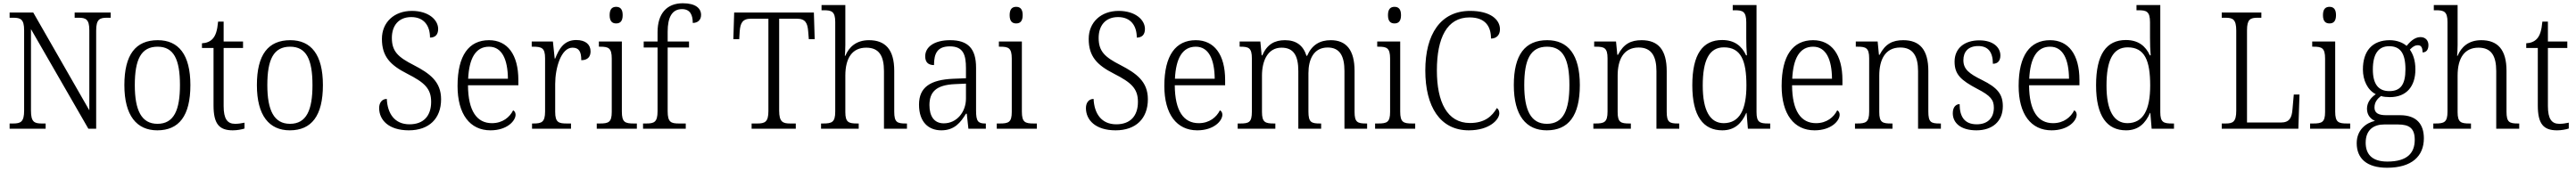

<svg xmlns="http://www.w3.org/2000/svg" viewBox="-20 -791 15801 1051"><path d="M39 0H260V-32H236C190 -32 170 -42 170 -111V-612L522 0H570V-603C570 -672 591 -682 636 -682H659V-714H438V-682H462C507 -682 528 -672 528 -605V-113L184 -714H39V-682H62C107 -682 128 -672 128 -605V-111C128 -42 107 -32 61 -32H39Z M945 10C1078 10 1148 -79 1148 -268C1148 -456 1075 -544 948 -544C812 -544 743 -455 743 -268C743 -80 819 10 945 10ZM946 -30C848 -30 807 -113 807 -268C807 -425 845 -504 947 -504C1046 -504 1084 -426 1084 -268C1084 -116 1048 -30 946 -30Z M1408 10C1434 10 1462 5 1480 -1V-37C1460 -33 1444 -30 1422 -30C1375 -30 1352 -60 1352 -139V-496H1471V-536H1352V-658H1318C1313 -603 1303 -573 1285 -553C1269 -535 1245 -526 1219 -525V-496H1290V-143C1290 -29 1325 10 1408 10Z M1758 10C1891 10 1961 -79 1961 -268C1961 -456 1888 -544 1761 -544C1625 -544 1556 -455 1556 -268C1556 -80 1632 10 1758 10ZM1759 -30C1661 -30 1620 -113 1620 -268C1620 -425 1658 -504 1760 -504C1859 -504 1897 -426 1897 -268C1897 -116 1861 -30 1759 -30Z M2488 10C2612 10 2686 -62 2686 -181C2686 -290 2616 -340 2518 -391C2422 -440 2384 -475 2384 -558C2384 -633 2425 -686 2503 -686C2582 -686 2618 -632 2618 -560C2649 -560 2668 -577 2668 -613C2668 -670 2608 -724 2507 -724C2398 -724 2323 -654 2323 -552C2323 -444 2374 -391 2478 -338C2584 -284 2625 -247 2625 -165C2625 -79 2579 -27 2492 -27C2401 -27 2357 -93 2353 -183C2323 -183 2306 -159 2306 -127C2306 -53 2365 10 2488 10Z M2989 10C3092 10 3143 -49 3143 -86C3143 -100 3136 -109 3128 -113C3107 -71 3064 -34 2998 -34C2906 -34 2852 -108 2851 -267H3160V-299C3160 -456 3093 -544 2980 -544C2857 -544 2787 -451 2787 -263C2787 -89 2863 10 2989 10ZM3096 -307H2852C2858 -431 2897 -504 2980 -504C3060 -504 3095 -425 3096 -307Z M3244 0H3483V-32H3458C3408 -32 3386 -38 3386 -103V-275C3386 -373 3422 -498 3492 -498C3532 -498 3546 -474 3546 -421C3587 -421 3603 -444 3603 -475C3603 -517 3573 -545 3515 -545C3439 -545 3409 -489 3386 -431H3383L3372 -536H3242V-504H3249C3303 -504 3324 -497 3324 -433V-106C3324 -39 3302 -32 3252 -32H3244Z M3760 -647C3783 -647 3800 -659 3800 -698C3800 -737 3783 -749 3760 -749C3737 -749 3720 -737 3720 -698C3720 -659 3737 -647 3760 -647ZM3641 0H3887V-32H3869C3815 -32 3795 -39 3795 -105V-536H3654V-504H3663C3713 -504 3733 -496 3733 -431V-103C3733 -39 3713 -32 3659 -32H3641Z M3925 0H4187V-32H4146C4097 -32 4076 -39 4076 -107V-499H4207V-536H4076V-597C4076 -683 4102 -735 4164 -735C4216 -735 4230 -696 4230 -650C4260 -650 4281 -668 4281 -699C4281 -740 4247 -771 4169 -771C4071 -771 4014 -708 4014 -593V-536H3929V-499H4014V-107C4014 -39 3992 -32 3944 -32H3925Z M4591 0H4862V-32H4827C4782 -32 4760 -42 4760 -111V-676H4869C4922 -676 4934 -648 4938 -599L4942 -550H4978L4973 -714H4484L4479 -550H4515L4518 -599C4522 -648 4534 -676 4587 -676H4694V-108C4694 -41 4672 -32 4626 -32H4591Z M5017 0H5248V-32H5240C5187 -32 5166 -38 5166 -102V-326C5166 -438 5211 -498 5294 -498C5373 -498 5403 -448 5403 -353V0H5544V-32H5537C5484 -32 5466 -39 5466 -105V-356C5466 -487 5411 -544 5311 -544C5232 -544 5188 -501 5166 -448H5163C5164 -456 5166 -488 5166 -514V-760H5020V-728H5034C5081 -728 5104 -721 5104 -656V-105C5104 -39 5083 -32 5029 -32H5017Z M5755 10C5837 10 5874 -40 5906 -92H5911L5921 0H6028V-32H6024C5980 -32 5968 -46 5968 -111V-375C5968 -493 5918 -544 5809 -544C5712 -544 5656 -503 5656 -445C5656 -408 5675 -391 5710 -391C5710 -462 5730 -506 5807 -506C5890 -506 5906 -454 5906 -372V-310L5829 -307C5686 -301 5618 -254 5618 -148C5618 -40 5677 10 5755 10ZM5770 -33C5709 -33 5682 -79 5682 -145C5682 -224 5721 -269 5839 -274L5906 -277V-185C5906 -103 5850 -33 5770 -33Z M6214 -647C6237 -647 6254 -659 6254 -698C6254 -737 6237 -749 6214 -749C6191 -749 6174 -737 6174 -698C6174 -659 6191 -647 6214 -647ZM6095 0H6341V-32H6323C6269 -32 6249 -39 6249 -105V-536H6108V-504H6117C6167 -504 6187 -496 6187 -431V-103C6187 -39 6167 -32 6113 -32H6095Z M6824 10C6948 10 7022 -62 7022 -181C7022 -290 6952 -340 6854 -391C6758 -440 6720 -475 6720 -558C6720 -633 6761 -686 6839 -686C6918 -686 6954 -632 6954 -560C6985 -560 7004 -577 7004 -613C7004 -670 6944 -724 6843 -724C6734 -724 6659 -654 6659 -552C6659 -444 6710 -391 6814 -338C6920 -284 6961 -247 6961 -165C6961 -79 6915 -27 6828 -27C6737 -27 6693 -93 6689 -183C6659 -183 6642 -159 6642 -127C6642 -53 6701 10 6824 10Z M7325 10C7428 10 7479 -49 7479 -86C7479 -100 7472 -109 7464 -113C7443 -71 7400 -34 7334 -34C7242 -34 7188 -108 7187 -267H7496V-299C7496 -456 7429 -544 7316 -544C7193 -544 7123 -451 7123 -263C7123 -89 7199 10 7325 10ZM7432 -307H7188C7194 -431 7233 -504 7316 -504C7396 -504 7431 -425 7432 -307Z M7573 0H7804V-32H7797C7743 -32 7722 -38 7722 -103V-326C7722 -417 7757 -498 7842 -498C7917 -498 7945 -448 7945 -354V0H8085V-32H8078C8025 -32 8007 -39 8007 -105V-341C8007 -426 8039 -499 8125 -499C8200 -499 8228 -446 8228 -354V0H8367V-32H8362C8308 -32 8290 -39 8290 -104V-355C8290 -484 8239 -544 8144 -544C8077 -544 8028 -515 7999 -448H7995C7975 -512 7932 -544 7863 -544C7801 -544 7754 -520 7724 -451H7720L7712 -536H7585V-504H7591C7641 -504 7660 -496 7660 -432V-105C7660 -39 7642 -32 7588 -32H7573Z M8535 -647C8558 -647 8575 -659 8575 -698C8575 -737 8558 -749 8535 -749C8512 -749 8495 -737 8495 -698C8495 -659 8512 -647 8535 -647ZM8416 0H8662V-32H8644C8590 -32 8570 -39 8570 -105V-536H8429V-504H8438C8488 -504 8508 -496 8508 -431V-103C8508 -39 8488 -32 8434 -32H8416Z M8991 10C9118 10 9178 -56 9178 -95C9178 -110 9172 -121 9163 -127C9134 -77 9089 -35 8998 -35C8858 -35 8795 -164 8795 -358C8795 -558 8857 -684 8995 -684C9095 -684 9127 -626 9127 -554C9160 -554 9182 -575 9182 -611C9182 -671 9123 -724 8999 -724C8818 -724 8724 -581 8724 -358C8724 -135 8815 10 8991 10Z M9469 10C9602 10 9672 -79 9672 -268C9672 -456 9599 -544 9472 -544C9336 -544 9267 -455 9267 -268C9267 -80 9343 10 9469 10ZM9470 -30C9372 -30 9331 -113 9331 -268C9331 -425 9369 -504 9471 -504C9570 -504 9608 -426 9608 -268C9608 -116 9572 -30 9470 -30Z M9755 0H9985V-32H9977C9924 -32 9904 -38 9904 -102V-326C9904 -421 9938 -499 10033 -499C10113 -499 10142 -443 10142 -354V0H10282V-32H10275C10222 -32 10205 -39 10205 -105V-354C10205 -485 10153 -544 10051 -544C9986 -544 9941 -522 9906 -454H9902L9894 -536H9760V-504H9771C9821 -504 9842 -497 9842 -433V-105C9842 -39 9821 -32 9767 -32H9755Z M10546 10C10622 10 10665 -33 10693 -97H10695L10703 0H10840V-32H10829C10776 -32 10756 -39 10756 -102V-760H10610V-728H10622C10671 -728 10693 -721 10693 -654V-556C10693 -523 10694 -484 10697 -451H10692C10666 -508 10621 -545 10545 -545C10426 -545 10362 -458 10362 -267C10362 -76 10430 10 10546 10ZM10555 -34C10471 -34 10426 -111 10426 -265C10426 -420 10465 -500 10556 -500C10661 -500 10694 -418 10694 -266C10694 -118 10653 -35 10555 -34Z M11112 10C11215 10 11266 -49 11266 -86C11266 -100 11259 -109 11251 -113C11230 -71 11187 -34 11121 -34C11029 -34 10975 -108 10974 -267H11283V-299C11283 -456 11216 -544 11103 -544C10980 -544 10910 -451 10910 -263C10910 -89 10986 10 11112 10ZM11219 -307H10975C10981 -431 11020 -504 11103 -504C11183 -504 11218 -425 11219 -307Z M11360 0H11590V-32H11582C11529 -32 11509 -38 11509 -102V-326C11509 -421 11543 -499 11638 -499C11718 -499 11747 -443 11747 -354V0H11887V-32H11880C11827 -32 11810 -39 11810 -105V-354C11810 -485 11758 -544 11656 -544C11591 -544 11546 -522 11511 -454H11507L11499 -536H11365V-504H11376C11426 -504 11447 -497 11447 -433V-105C11447 -39 11426 -32 11372 -32H11360Z M12105 10C12203 10 12267 -45 12267 -138C12267 -211 12235 -252 12140 -299C12061 -338 12025 -365 12025 -421C12025 -471 12053 -508 12116 -508C12175 -508 12206 -473 12206 -399C12236 -399 12252 -418 12252 -450C12252 -499 12209 -543 12123 -543C12031 -543 11971 -494 11971 -412C11971 -333 12010 -298 12110 -245C12192 -203 12212 -177 12212 -129C12212 -68 12176 -27 12107 -27C12029 -27 12002 -78 12002 -151C11982 -151 11960 -136 11960 -95C11960 -37 12007 10 12105 10Z M12566 10C12669 10 12720 -49 12720 -86C12720 -100 12713 -109 12705 -113C12684 -71 12641 -34 12575 -34C12483 -34 12429 -108 12428 -267H12737V-299C12737 -456 12670 -544 12557 -544C12434 -544 12364 -451 12364 -263C12364 -89 12440 10 12566 10ZM12673 -307H12429C12435 -431 12474 -504 12557 -504C12637 -504 12672 -425 12673 -307Z M13023 10C13099 10 13142 -33 13170 -97H13172L13180 0H13317V-32H13306C13253 -32 13233 -39 13233 -102V-760H13087V-728H13099C13148 -728 13170 -721 13170 -654V-556C13170 -523 13171 -484 13174 -451H13169C13143 -508 13098 -545 13022 -545C12903 -545 12839 -458 12839 -267C12839 -76 12907 10 13023 10ZM13032 -34C12948 -34 12903 -111 12903 -265C12903 -420 12942 -500 13033 -500C13138 -500 13171 -418 13171 -266C13171 -118 13130 -35 13032 -34Z M13610 0H14080L14087 -210H14052L14044 -119C14040 -68 14026 -38 13973 -38H13765V-605C13765 -672 13785 -682 13830 -682H13853V-714H13610V-682H13633C13678 -682 13699 -672 13699 -603V-110C13699 -42 13678 -32 13634 -32H13610Z M14271 -647C14294 -647 14311 -659 14311 -698C14311 -737 14294 -749 14271 -749C14248 -749 14231 -737 14231 -698C14231 -659 14248 -647 14271 -647ZM14152 0H14398V-32H14380C14326 -32 14306 -39 14306 -105V-536H14165V-504H14174C14224 -504 14244 -496 14244 -431V-103C14244 -39 14224 -32 14170 -32H14152Z M14624 240C14776 240 14850 169 14850 59C14850 -26 14807 -83 14704 -83H14619C14572 -83 14547 -96 14547 -130C14547 -164 14566 -185 14587 -201C14598 -196 14626 -194 14641 -194C14746 -194 14798 -263 14798 -364C14798 -422 14783 -459 14764 -486C14781 -503 14794 -513 14814 -513C14835 -513 14842 -496 14842 -469C14867 -469 14878 -488 14878 -514C14878 -540 14862 -563 14829 -563C14790 -563 14761 -529 14744 -509C14723 -528 14685 -544 14641 -544C14532 -544 14476 -476 14476 -364C14476 -298 14504 -238 14555 -212C14526 -192 14501 -162 14501 -123C14501 -82 14525 -59 14550 -48C14495 -36 14438 8 14438 89C14438 183 14500 240 14624 240ZM14638 -231C14572 -231 14537 -273 14537 -364C14537 -462 14573 -507 14637 -507C14705 -507 14737 -464 14737 -365C14737 -270 14706 -231 14638 -231ZM14626 202C14525 202 14493 150 14493 86C14493 4 14546 -26 14606 -26H14692C14761 -26 14794 -2 14794 68C14794 148 14750 202 14626 202Z M14908 0H15139V-32H15131C15078 -32 15057 -38 15057 -102V-326C15057 -438 15102 -498 15185 -498C15264 -498 15294 -448 15294 -353V0H15435V-32H15428C15375 -32 15357 -39 15357 -105V-356C15357 -487 15302 -544 15202 -544C15123 -544 15079 -501 15057 -448H15054C15055 -456 15057 -488 15057 -514V-760H14911V-728H14925C14972 -728 14995 -721 14995 -656V-105C14995 -39 14974 -32 14920 -32H14908Z M15667 10C15693 10 15721 5 15739 -1V-37C15719 -33 15703 -30 15681 -30C15634 -30 15611 -60 15611 -139V-496H15730V-536H15611V-658H15577C15572 -603 15562 -573 15544 -553C15528 -535 15504 -526 15478 -525V-496H15549V-143C15549 -29 15584 10 15667 10Z"/></svg>

Font: Noto Serif Thai SemiCondensed Light
Style: Regular
Weight: 300
Width: 4
Designer: Monotype Design Team
Foundry: Monotype Imaging Inc.
Version: Version 2.002